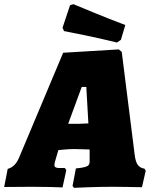

<svg xmlns="http://www.w3.org/2000/svg" viewBox="-53 -895 734 921"><path d="M640 -86 646 -76 628 3Q614 3 574 2Q534 1 490 1Q432 1 375 3Q318 5 302 6L295 -3L311 -87Q340 -90 353.5 -93.5Q367 -97 372 -103Q377 -109 377 -121V-139V-178L304 -180Q284 -180 260 -178Q236 -176 227 -175L214 -131Q208 -112 208 -104Q208 -96 213.5 -92.5Q219 -89 231 -89H258L265 -79L247 4Q232 3 188.5 2Q145 1 97 1L-33 2L-16 -85Q20 -94 39 -140L250 -642L517 -658L531 -646L593 -153Q597 -119 608 -104Q619 -89 640 -86ZM322 -301Q329 -301 371 -303L361 -478H339L274 -301ZM283 -870 299 -875Q321 -866 396 -835Q471 -804 548 -775L527 -704L508 -691Q431 -710 353.5 -726Q276 -742 254 -746L247 -762Z"/></svg>

Font: Alegreya Black
Style: Italic
Weight: 900
Italic angle: -7°
Designer: Juan Pablo del Peral
Foundry: Huerta Tipografica
Version: Version 2.007; ttfautohint (v1.6)